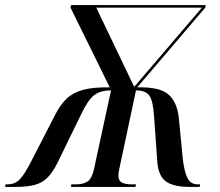

<svg xmlns="http://www.w3.org/2000/svg" viewBox="-76 -734 863 754"><path d="M-56 0 -54 -10H-47Q-16 -10 3.5 -31.5Q23 -53 51 -109L140 -282Q160 -322 185 -346Q210 -370 249.5 -381Q289 -392 355 -391L201 -704L203 -714H732L730 -704L463 -391Q551 -393 585 -363.5Q619 -334 626 -273L642 -108Q648 -59 660.5 -34.5Q673 -10 700 -10H710L708 0H669Q607 0 577 -20.5Q547 -41 542 -95L529 -278Q525 -338 510.5 -358.5Q496 -379 458 -379L393 -73Q389 -55 389 -46Q389 -24 403 -17Q417 -10 441 -10H458L456 0H203L204 -10H222Q250 -10 267.5 -21Q285 -32 294 -74L360 -379Q318 -379 293.5 -360Q269 -341 242 -284L149 -93Q131 -57 110.5 -36.5Q90 -16 60.5 -8Q31 0 -14 0ZM451 -393 717 -704H302Z"/></svg>

Font: Noto Serif Display SemiCondensed Medium
Style: Italic
Weight: 500
Width: 4
Italic angle: -12°
Designer: Monotype Design Team
Foundry: Monotype Imaging Inc.
Version: Version 2.009